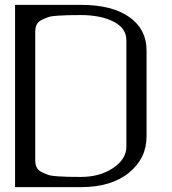

<svg xmlns="http://www.w3.org/2000/svg" viewBox="-20 -770 706 790"><path d="M583 -208Q583 -118.2 510.3 -59.1Q437.5 0 312.5 0H42V-750Q42 -750 312.5 -750Q441.4 -750 512.2 -699.7Q583 -649.4 583 -562.5ZM500 -167V-604.5Q500 -654.3 446.8 -681.2Q393.6 -708 312.5 -708Q278.3 -708 261.7 -707.5Q245.1 -707 218.8 -705.6Q192.4 -704.1 179.2 -699.7Q166 -695.3 151.4 -688Q136.7 -680.7 130.9 -668.5Q125 -656.2 125 -639.6V-110.4Q125 -93.8 130.9 -81.5Q136.7 -69.3 151.4 -62Q166 -54.7 179.2 -50.3Q192.4 -45.9 218.8 -44.4Q245.1 -43 261.7 -42.5Q278.3 -42 312.5 -42Q390.6 -42 445.3 -78.6Q500 -115.2 500 -167Z"/></svg>

Font: okolaks
Style: Regular
Weight: 500
Version: Version 000.6.0